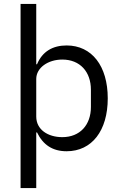

<svg xmlns="http://www.w3.org/2000/svg" viewBox="-20 -760 620 980"><path d="M85 200H165V-84H169C200 -20 249 12 320 12C449 12 530 -93 530 -258C530 -423 449 -528 320 -528C249 -528 196 -497 169 -432H165V-740H85ZM298 -60C225 -60 165 -98 165 -165V-357C165 -414 225 -456 298 -456C388 -456 444 -394 444 -302V-214C444 -122 388 -60 298 -60Z"/></svg>

Font: LVC Sans
Style: Regular
Weight: 400
Designer: Mike Abbink, Paul van der Laan, Pieter van Rosmalen
Foundry: Bold Monday
Version: Version 3.0